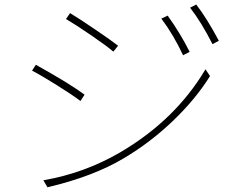

<svg xmlns="http://www.w3.org/2000/svg" viewBox="-20 -792 1040 828"><path d="M675.8 -711.9 703.1 -724.6Q757.8 -648.4 797.9 -568.4L769.5 -553.7Q728.5 -641.6 675.8 -711.9ZM799.8 -758.8 826.2 -772.5Q873 -711.9 923.8 -616.2L896.5 -601.6Q847.7 -697.3 799.8 -758.8ZM264.6 -710 282.2 -735.4Q318.4 -713.9 389.6 -665.5Q460.9 -617.2 489.3 -594.7L468.8 -569.3Q440.4 -593.8 373.5 -639.6Q306.6 -685.5 264.6 -710ZM184.6 15.6 167 -14.6Q343.8 -44.9 498 -134.8Q736.3 -274.4 866.2 -493.2L885.7 -463.9Q824.2 -365.2 726.6 -271.5Q628.9 -177.7 513.7 -109.4Q380.9 -30.3 184.6 15.6ZM118.2 -487.3 134.8 -512.7Q283.2 -429.7 344.7 -383.8L327.1 -356.4Q294.9 -380.9 226.6 -423.8Q158.2 -466.8 118.2 -487.3Z"/></svg>

Font: Gen Shin Gothic Monospace ExtraLight
Style: Regular
Weight: 200
Designer: [Source Han Sans]
Ryoko NISHIZUKA  (kana & ideographs); Paul D. Hunt (Latin, Greek & Cyrillic); Wenlong ZHANG  (bopomofo
Version: Version 1.002.20150607